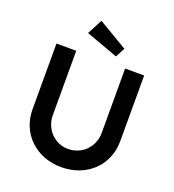

<svg xmlns="http://www.w3.org/2000/svg" viewBox="-163 -1054 1075 1185"><g transform="rotate(20 374.5 -461.0)"><path d="M374 6C541 6 662 -110 662 -269V-701H537V-278C537 -185 466 -114 374 -114C288 -114 216 -185 216 -278V-701H86V-269C86 -110 208 6 374 6ZM247 -829 458 -752 491 -814 299 -928Z"/></g></svg>

Font: Easer Grotesk Medium
Style: Regular
Weight: 500
Designer: Boardeaser, Bonnie Shaver-Troup, Thomas Jockin
Foundry: Lexend
Version: Version 1.001;Glyphs 3.1.2 (3151)